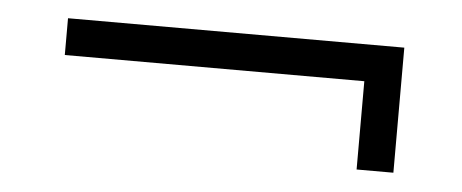

<svg xmlns="http://www.w3.org/2000/svg" viewBox="-28 -423 657 273"><g transform="rotate(5 300.0 -287.0)"><path d="M540 -198V-376.5H60V-324H487.5V-198Z"/></g></svg>

Font: Hauora Light
Style: Regular
Weight: 300
Designer: Wayne Shih
Foundry: WCYS
Version: Version 1.001;hotconv 1.0.109;makeotfexe 2.5.65596